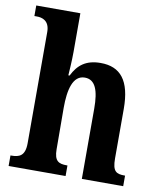

<svg xmlns="http://www.w3.org/2000/svg" viewBox="-85 -828 752 896"><g transform="rotate(10 291.5 -380.0)"><path d="M17 0H287V-50H284C246 -50 224 -59 224 -116L223 -312C223 -397 239 -468 296 -468C346 -468 364 -419 364 -333V0H560V-50H558C518 -50 500 -59 500 -121V-355C500 -490 451 -548 357 -548C288 -548 250 -518 224 -465H218C219 -479 223 -533 223 -577V-760H14V-710H26C49 -710 86 -702 86 -647V-120C86 -59 58 -50 21 -50H17Z"/></g></svg>

Font: Noto Serif Armenian Condensed
Style: Bold
Weight: 700
Width: 3
Designer: Monotype Design Team
Foundry: Monotype Imaging Inc.
Version: Version 2.008